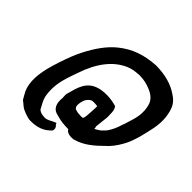

<svg xmlns="http://www.w3.org/2000/svg" viewBox="-177 -796 1084 1084"><g transform="rotate(45 365.0 -254.5)"><path d="M72 -203C45 -114 41 -43 65 10V11H66C73 23 80 39 90 54C105 63 117 80 139 89C150 94 181 107 202 107C278 108 309 77 329 58L331 53C337 33 320 21 320 21L315 11L303 16C283 24 268 38 245 37C223 36 211 33 198 22C187 0 172 -22 166 -46C157 -90 157 -139 177 -204C184 -227 192 -249 200 -272C237 -384 296 -461 375 -495C399 -506 425 -509 457 -511C492 -511 522 -503 547 -492C583 -477 608 -454 613 -417L614 -416C620 -385 619 -350 607 -311L590 -255C588 -250 587 -248 586 -246L585 -242C576 -212 564 -186 549 -164C542 -155 531 -144 521 -135C509 -127 499 -120 490 -116C490 -121 489 -128 487 -134L492 -181C495 -199 497 -220 495 -237C495 -254 495 -273 483 -288L481 -291H478C460 -297 428 -302 405 -302C308 -302 273 -259 253 -193C249 -179 245 -165 241 -149L240 -148C238 -136 239 -124 240 -113C235 -70 245 -32 292 -24C322 -14 356 -11 387 -11C396 7 421 12 448 9H449L451 8C514 -9 559 -50 601 -91C626 -113 648 -142 665 -173C678 -195 688 -219 695 -243C699 -252 701 -263 704 -272C712 -302 718 -331 724 -359C736 -421 729 -477 710 -518C698 -540 682 -555 659 -569C618 -597 558 -616 483 -616H482C394 -611 323 -586 262 -537C209 -496 168 -433 137 -373C119 -339 100 -290 85 -244ZM329 -165 332 -174C335 -196 355 -216 370 -220C373 -221 398 -221 411 -218C412 -207 410 -192 410 -181C407 -158 410 -129 400 -114C396 -114 391 -113 387 -113C369 -113 355 -115 344 -119H343C327 -124 325 -141 329 -165Z"/></g></svg>

Font: SolarCharger
Style: 952
Weight: 900
Designer: Mew Too
Foundry: Cannot Into Space Fonts/KineticPlasma Fonts
Version: Version 1.100